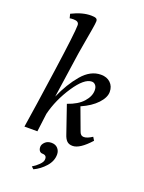

<svg xmlns="http://www.w3.org/2000/svg" viewBox="-172 -809 826 1102"><g transform="rotate(20 240.5 -258.5)"><path d="M275.9 86.9Q275.9 127 245.8 160.9Q215.8 194.8 176.8 212.9L163.1 200.2Q184.1 188 201.7 170.4Q219.2 152.8 220.2 140.1Q224.1 111.3 195.8 110.8Q183.6 110.8 176.8 101.8Q169.9 92.8 169.9 77.9Q169.9 63 184.6 48.6Q199.2 34.2 223.6 34.2Q248 34.2 262 49.6Q275.9 64.9 275.9 86.9ZM341.8 9.8Q318.8 9.8 306.4 -2.7Q293.9 -15.1 286.1 -40L229 -206.1Q291 -227.1 322 -262Q353 -296.9 353 -333Q353 -353 343.5 -364Q334 -375 320.8 -375Q274.9 -375 218 -289.6Q161.1 -204.1 138.2 -111.8L124 0H44.9Q64 -119.1 98.4 -362.1Q132.8 -605 132.8 -650.9Q132.8 -674.8 100.1 -674.8Q85 -674.8 76.2 -672.9L69.8 -698.2Q133.8 -730.5 188 -730Q208 -730 217 -725.6Q226.1 -721.2 226.1 -709Q226.1 -696.8 219.5 -658Q212.9 -619.1 201.9 -556.6Q190.9 -494.1 187 -463.9L151.9 -222.2Q189.9 -309.1 241.5 -369.6Q293 -430.2 356.9 -430.2Q393.1 -430.2 415 -409.2Q437 -388.2 437 -354Q437 -319.8 402.6 -283Q368.2 -246.1 307.1 -219.2L356.9 -85Q364.7 -60.1 385 -60.1Q405.3 -60.1 436 -80.1L448.2 -60.1Q385.3 9.8 341.8 9.8Z"/></g></svg>

Font: Unna-Italic
Style: Italic
Weight: 400
Italic angle: -8°
Designer: Jorge de Buen U.
Foundry: Omnibus-Type
Version: Version 2.006;PS 002.006;hotconv 1.0.70;makeotf.lib2.5.58329